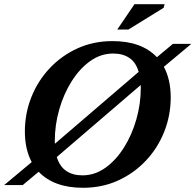

<svg xmlns="http://www.w3.org/2000/svg" viewBox="-45 -878 928 911"><path d="M765 -416Q765 -330.5 734.2 -253Q703.5 -175.5 647.2 -115.8Q591 -56 515.2 -21.5Q439.5 13 349 13Q211 13 138.5 -63L63 0H-25L105.5 -109Q73 -169.5 73 -254Q73 -339.5 103.8 -417Q134.5 -494.5 190.8 -554.2Q247 -614 322.8 -648.5Q398.5 -683 489 -683Q627 -683 699.5 -606.5L775.5 -670H863L732.5 -561Q765 -500.5 765 -416ZM215 -209.5Q215 -202.5 215.5 -196L613 -537Q600 -582 569 -603Q538 -624 492 -624Q433 -624 382.8 -588Q332.5 -552 294.8 -492Q257 -432 236 -358.2Q215 -284.5 215 -209.5ZM623 -460.5Q623 -468 622.5 -474.5L224.5 -133Q238 -88.5 269 -67.2Q300 -46 346 -46Q405 -46 455.2 -82Q505.5 -118 543.2 -178Q581 -238 602 -311.8Q623 -385.5 623 -460.5ZM511.5 -738 593 -858H736L731.5 -841L564.5 -738Z"/></svg>

Font: Newsreader Text
Style: Bold Italic
Weight: 700
Italic angle: -17°
Designer: Hugues Gentile
Foundry: Production Type
Version: Version 1.001